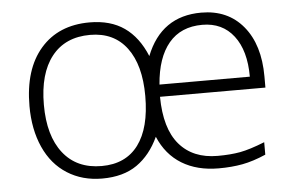

<svg xmlns="http://www.w3.org/2000/svg" viewBox="-44 -603 1036 675"><g transform="rotate(-5 474.0 -265.5)"><path d="M702.1 9.8Q626 9.8 572 -23.2Q518.1 -56.2 491.2 -120.1Q462.4 -57.6 414.1 -23.9Q365.7 9.8 291 9.8Q221.2 9.8 168 -23.9Q114.7 -57.6 86.4 -120.6Q58.1 -183.6 58.1 -266.1Q58.1 -396 121.1 -468.5Q184.1 -541 293.9 -541Q367.7 -541 416.5 -506.8Q465.3 -472.7 493.2 -404.8Q546.9 -541 688 -541Q781.7 -541 835.9 -475.6Q890.1 -410.2 890.1 -297.9V-258.8H518.1Q519 -146.5 567.1 -90.3Q615.2 -34.2 702.1 -34.2Q747.6 -34.2 782 -40.5Q816.4 -46.9 869.1 -67.9V-23.9Q824.2 -4.4 786.1 2.7Q748 9.8 702.1 9.8ZM108.9 -266.1Q108.9 -156.7 157 -95.5Q205.1 -34.2 293 -34.2Q377.9 -34.2 422.4 -94Q466.8 -153.8 466.8 -266.1Q466.8 -375.5 421.4 -436.3Q376 -497.1 292 -497.1Q204.1 -497.1 156.5 -436.8Q108.9 -376.5 108.9 -266.1ZM688 -498Q612.3 -498 569.8 -447.3Q527.3 -396.5 520 -301.8H838.9Q838.9 -394 798.8 -446Q758.8 -498 688 -498Z"/></g></svg>

Font: CAA NEO Sans Light
Style: Regular
Weight: 300
Version: Version 1.10